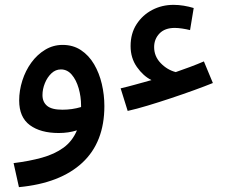

<svg xmlns="http://www.w3.org/2000/svg" viewBox="-20 -541 930 791"><path d="M506 -84 477 -177Q503 -183 535.5 -192Q568 -201 604 -211Q570 -228 544 -265Q518 -302 518 -351Q518 -403 542.5 -441Q567 -479 607 -500Q647 -521 695 -521Q716 -521 737 -517.5Q758 -514 778 -508L763 -417Q747 -421 730 -423.5Q713 -426 700 -426Q659 -426 637 -403Q615 -380 615 -347Q615 -309 642 -281Q669 -253 704 -244Q733 -254 762.5 -265Q792 -276 820 -288L857 -199Q825 -186 779.5 -169.5Q734 -153 684.5 -136.5Q635 -120 588.5 -106Q542 -92 506 -84ZM58 230 36 131Q101 123 153 108.5Q205 94 241.5 67.5Q278 41 297 -4Q262 7 222 7Q147 7 103 -25.5Q59 -58 59 -127Q59 -168 72 -209Q85 -250 109 -283Q133 -316 166 -336Q199 -356 238 -356Q281 -356 313.5 -334.5Q346 -313 367.5 -276.5Q389 -240 399.5 -195Q410 -150 410 -104Q410 45 319 129.5Q228 214 58 230ZM155 -149Q155 -121 174 -105Q193 -89 237 -89Q277 -89 314 -100V-106Q314 -143 304 -177.5Q294 -212 275.5 -233.5Q257 -255 231 -255Q209 -255 192 -239Q175 -223 165 -198.5Q155 -174 155 -149Z"/></svg>

Font: Noto Sans Arabic Med
Style: Regular
Weight: 500
Designer: Monotype Design Team, Nadine Chahine, Nizar Qandah and Khaled Hosny
Foundry: Monotype Imaging Inc.
Version: Version 2.012; ttfautohint (v1.8.4.7-5d5b)